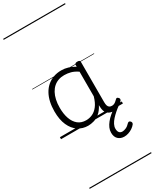

<svg xmlns="http://www.w3.org/2000/svg" viewBox="-363 -1092 1349 1674"><g transform="rotate(-30 311.5 -255.0)"><path d="M265 17Q210 17 166 -12Q122 -41 96.5 -98Q71 -155 71 -238Q71 -288 80.5 -331Q90 -374 109 -408.5Q128 -443 156 -467.5Q184 -492 220.5 -505.5Q257 -519 301 -519Q335 -519 368 -509Q401 -499 434 -479V-495Q434 -506 440.5 -510.5Q447 -515 461 -515Q475 -515 481 -510.5Q487 -506 487 -496V-91Q487 -70 491.5 -56.5Q496 -43 506 -36.5Q516 -30 531 -30Q541 -30 550.5 -33.5Q560 -37 569.5 -44.5Q579 -52 590 -63Q595 -69 601.5 -68.5Q608 -68 614 -61Q621 -55 622 -48Q623 -41 619 -34Q608 -19 592 -7.5Q576 4 558 10.5Q540 17 522 17Q501 17 485.5 11.5Q470 6 458.5 -5.5Q447 -17 441.5 -33.5Q436 -50 435 -72Q435 -76 434.5 -81.5Q434 -87 434 -92Q411 -47 382 -23.5Q353 0 322.5 8.5Q292 17 265 17ZM127 -242Q127 -180 143.5 -133Q160 -86 192.5 -59.5Q225 -33 274 -33Q306 -33 336.5 -46.5Q367 -60 392.5 -92.5Q418 -125 434 -181V-429Q399 -453 367 -461.5Q335 -470 302 -470Q270 -470 243 -460.5Q216 -451 194.5 -432Q173 -413 158 -385.5Q143 -358 135 -322Q127 -286 127 -242ZM491 257Q454 257 430 235Q406 213 406 170Q406 145 416 122Q426 99 444 76.5Q462 54 486.5 33Q511 12 540 -10H585V-4Q561 13 538 33Q515 53 496.5 73.5Q478 94 467 115.5Q456 137 456 158Q456 184 467 197Q478 210 498 210Q514 210 534.5 201Q555 192 574 171Q581 164 588 163.5Q595 163 601 169Q609 176 610 184Q611 192 606 200Q593 217 573.5 230Q554 243 532.5 250Q511 257 491 257ZM0 490H623V500H0ZM0 -20H623V0H0ZM0 -505H623V-500H0ZM0 -1010H623V-1000H0Z"/></g></svg>

Font: Playwrite ES Deco Guides
Style: Regular
Weight: 400
Designer: Veronika Burian, José Scaglione
Foundry: TypeTogether
Version: Version 1.003